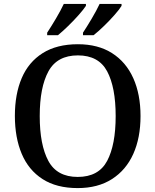

<svg xmlns="http://www.w3.org/2000/svg" viewBox="-20 -951 794 981"><path d="M377 10Q269 10 197.5 -36Q126 -82 91 -165Q56 -248 56 -359Q56 -470 91 -552Q126 -634 198 -679.5Q270 -725 378 -725Q481 -725 552.5 -679.5Q624 -634 661 -551.5Q698 -469 698 -358Q698 -247 661 -164.5Q624 -82 552 -36Q480 10 377 10ZM377 -47Q484 -47 527.5 -129Q571 -211 571 -358Q571 -505 527.5 -586.5Q484 -668 378 -668Q272 -668 227.5 -586.5Q183 -505 183 -358Q183 -211 227 -129Q271 -47 377 -47ZM404 -784Q425 -816 449 -856.5Q473 -897 489 -931H601V-921Q591 -904 565.5 -875Q540 -846 510.5 -817.5Q481 -789 458 -771H404ZM221 -784Q242 -816 266 -856.5Q290 -897 306 -931H419V-921Q408 -904 382.5 -875Q357 -846 327.5 -817.5Q298 -789 276 -771H221Z"/></svg>

Font: Noto Serif Lao Medium
Style: Regular
Weight: 500
Designer: Monotype Design Team
Foundry: Monotype Imaging Inc.
Version: Version 2.003; ttfautohint (v1.8.4.7-5d5b)